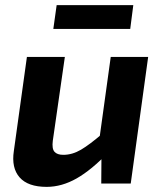

<svg xmlns="http://www.w3.org/2000/svg" viewBox="-20 -716 630 749"><path d="M233 -494 186 -167Q182 -136 192.5 -124Q203 -112 227 -112Q262 -112 296 -132Q330 -152 381 -196L403 -122Q337 -53 279 -20Q221 13 162 13Q89 13 56.5 -24Q24 -61 34 -127L85 -494ZM558 -494 490 0H375L376 -134L364 -147L412 -494ZM500 -696 488 -603H188L201 -696Z"/></svg>

Font: Exo 2
Style: Bold Italic
Weight: 700
Italic angle: -8°
Designer: Natanael Gama
Foundry: Natanael Gama
Version: Version 2.010